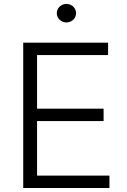

<svg xmlns="http://www.w3.org/2000/svg" viewBox="-20 -941 635 961"><path d="M96.2 0H527.8V-62H165.5V-335H498.5V-397H165.5V-665.5H521V-727.5H96.2ZM312.5 -828.6C338.9 -828.6 360.8 -849.1 360.8 -875C360.8 -900.9 338.9 -921.4 312.5 -921.4C286.1 -921.4 264.2 -900.9 264.2 -875C264.2 -849.1 286.1 -828.6 312.5 -828.6Z"/></svg>

Font: Raveo Light
Style: Regular
Weight: 300
Designer: Jakub Foglar, Rasmus Andersson (Inter)
Foundry: Jakubfoglar.com
Version: Version 1.100;Glyphs 3.2.3 (3260)